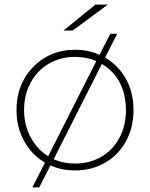

<svg xmlns="http://www.w3.org/2000/svg" viewBox="-20 -740 654 837"><path d="M307 3Q248 3 200 -19L151 77H121L176 -31Q119 -64 86 -124Q52 -184 52 -260Q52 -337 85.5 -396Q119 -455 176.5 -489Q234 -523 307 -523Q366 -523 414 -501L461 -593H491L438 -489Q496 -455 529 -396Q562 -337 562 -260Q562 -184 529 -124Q496 -64 438 -30.5Q380 3 307 3ZM307 -27Q371 -27 421.5 -56.5Q472 -86 500.5 -139Q529 -192 529 -260Q529 -329 501 -382Q473 -433 424 -461L214 -46Q256 -27 307 -27ZM190 -59 400 -474Q358 -492 307 -492Q244 -492 194 -463Q144 -434 114.5 -381.5Q85 -329 85 -260Q85 -192 115 -139Q143 -88 190 -59ZM257 -607 396 -720H450L297 -607Z"/></svg>

Font: Montserrat Thin ExtraLight
Style: Regular
Weight: 250
Version: Version 9.000